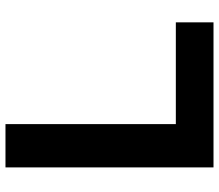

<svg xmlns="http://www.w3.org/2000/svg" viewBox="-68 -712 780 683"><g transform="rotate(-90 321.5 -370.0)"><path d="M68 0V-740H222V-134H584V0Z"/></g></svg>

Font: Be Vietnam Pro
Style: Bold
Weight: 700
Designer: Lam Bao, Tony Le, Vietanh Nguyen
Foundry: Yellow Type Foundry
Version: Version 1.002; ttfautohint (v1.8.3)